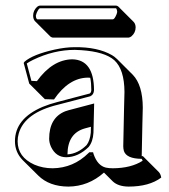

<svg xmlns="http://www.w3.org/2000/svg" viewBox="-20 -610 612 696"><path d="M445.8 -473.6H171.4Q166.5 -474.6 163.1 -477.1L106.4 -533.7Q100.1 -541 100.1 -553.2Q100.1 -571.8 114.7 -585.4Q120.6 -589.8 125 -589.8H400.9Q405.3 -588.9 408.2 -586.9L464.8 -530.3Q471.2 -523.4 471.7 -511.2Q471.7 -491.2 456.1 -478Q450.7 -474.1 445.8 -473.6ZM224.6 -50.3Q262.2 -52.7 293.9 -84Q306.2 -100.1 309.1 -128.9L309.6 -150.4L287.6 -144.5Q225.1 -127 224.6 -50.3ZM307.1 -328.1Q302.2 -328.6 298.3 -328.6Q229 -327.6 175.8 -249.5L142.6 -250.5L85.9 -307.1L65.9 -381.8L68.8 -386.2Q99.1 -412.6 177.7 -430.2Q217.8 -439 251 -439Q334 -439.9 385.7 -410.2Q395 -404.8 400.9 -398.9Q403.3 -396.5 405.3 -395L461.4 -338.9Q497.1 -301.8 497.6 -220.2Q497.6 -215.8 496.1 -159.7Q494.1 -72.8 493.7 -43.9H498L499.5 -42.5L556.2 14.2Q562.5 21.5 564.5 33.7Q521 66.4 445.8 66.4Q408.2 65.9 388.7 47.4L356.9 15.6Q300.3 65.9 227.5 66.4Q158.7 65.9 118.7 26.4L62 -29.8Q34.2 -58.6 34.2 -98.1Q34.2 -180.2 134.8 -222.7Q159.7 -232.9 188 -240.2L305.2 -271Q310.5 -274.4 311 -283.2Q311 -309.6 307.1 -328.1ZM311 -44.9Q310.1 -47.4 310.1 -47.9H308.1ZM426.8 -80.1Q426.8 -98.1 429.7 -217.8Q431.2 -272.5 431.2 -276.9Q430.7 -358.4 394.5 -391.6Q359.9 -422.4 273.9 -428.2Q261.2 -429.2 251 -429.2Q174.8 -429.2 100.1 -393.1Q85 -385.7 77.1 -379.9L93.8 -316.9L113.8 -315.9Q170.4 -394 242.2 -395Q320.3 -393.1 320.8 -283.2Q319.8 -266.6 308.1 -261.7V-261.2L190.4 -230.5Q69.3 -201.2 47.9 -126Q43.9 -111.8 43.9 -98.1Q43.9 -40.5 104.5 -13.2Q135.3 0 170.9 0Q246.1 -1 300.8 -55.2L303.7 -58.1H317.4L319.3 -51.3Q333.5 -9.8 363.8 -2.4Q374.5 0 389.2 0Q455.6 -0.5 497.1 -27.3Q495.6 -31.2 493.7 -34.2Q438.5 -34.7 429.2 -62.5Q426.8 -70.8 426.8 -80.1ZM321.3 -234.9 318.8 -128.9Q316.9 -96.2 301.3 -77.1Q263.7 -40.5 220.2 -40Q183.1 -40 165 -77.6Q158.2 -92.8 158.2 -106.9Q158.2 -183.1 216.3 -206.5Q222.7 -209 228.5 -210.4ZM389.2 -540Q395 -540 402.3 -557.6Q404.8 -564 404.8 -567.9Q404.3 -575.2 400.9 -580.1H125Q120.6 -580.1 112.8 -563Q110.4 -556.6 109.9 -553.2Q109.9 -549.3 110.8 -546.1Q111.8 -543 113.3 -541.5L115.2 -540Z"/></svg>

Font: Linux Biolinum Shadow O
Style: Bold
Weight: 700
Designer: Philipp H. Poll
Foundry: Philipp H. Poll
Version: Version 0.9.2